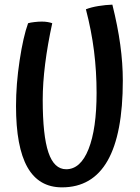

<svg xmlns="http://www.w3.org/2000/svg" viewBox="-20 -727 601 827"><path d="M464 -707Q487 -615 498 -534.5Q509 -454 509 -380Q509 -150 443.5 -35Q378 80 247 80Q147 80 98 -7Q49 -94 49 -270Q49 -364 64.5 -466.5Q80 -569 101 -627Q111 -630 128.5 -632Q146 -634 160 -634Q174 -634 185.5 -632Q197 -630 205 -627Q185 -535 174.5 -452Q164 -369 164 -297Q164 -143 188.5 -70.5Q213 2 265 2Q327 2 361.5 -85Q396 -172 396 -327Q396 -419 385 -507Q374 -595 350 -687Q373 -696 404 -701Q435 -706 464 -707Z"/></svg>

Font: Atma Medium
Style: Regular
Weight: 500
Designer: Gregori Vincens, Jeremie Hornus, Riccardo Olocco, Yoann Minet.
Foundry: black foundry
Version: Version 1.101;PS 1.100;hotconv 1.0.86;makeotf.lib2.5.63406